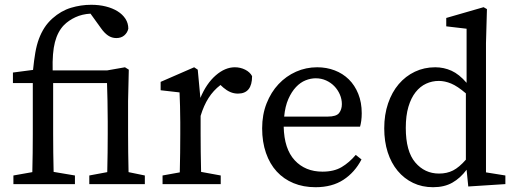

<svg xmlns="http://www.w3.org/2000/svg" viewBox="-20 -769 2147 802"><path d="M36 0V-36L115 -50Q116 -90 116.5 -130Q117 -170 117 -210V-422H34V-466L118 -477Q122 -517 127.5 -549Q133 -581 142.5 -606.5Q152 -632 165.5 -653Q179 -674 199 -692Q235 -724 276.5 -736.5Q318 -749 361 -749Q394 -749 422 -742Q450 -735 471 -722Q492 -709 504 -690.5Q516 -672 516 -649Q512 -632 499 -621Q486 -610 466 -610Q447 -610 431.5 -620.5Q416 -631 402 -651L358 -712Q323 -710 295 -697Q267 -684 247 -664Q221 -637 209.5 -593Q198 -549 200 -475H428L502 -488L518 -478L515 -347V-210Q515 -177 515.5 -132.5Q516 -88 517 -50L585 -36V0H353V-36L428 -50Q429 -88 429.5 -132.5Q430 -177 430 -210V-261Q430 -313 429 -348.5Q428 -384 427 -422H202V-210Q202 -170 202.5 -130.5Q203 -91 204 -51L293 -36V0Z M659 0V-36L731 -49Q732 -87 732.5 -131.5Q733 -176 733 -210V-258Q733 -299 732 -326Q731 -353 730 -383L651 -392V-427L791 -488L806 -478L817 -360Q842 -420 881 -454Q920 -488 961 -488Q984 -488 1004 -478Q1024 -468 1033 -451Q1033 -378 974 -378Q957 -378 942 -384.5Q927 -391 913 -403L901 -414Q871 -391 851 -359.5Q831 -328 818 -285V-210Q818 -177 818.5 -133Q819 -89 820 -51L902 -36V0Z M1305 -488Q1344 -488 1378 -475Q1412 -462 1437 -437.5Q1462 -413 1476.5 -377Q1491 -341 1491 -296Q1491 -279 1489 -264.5Q1487 -250 1484 -240H1165Q1167 -147 1211 -99.5Q1255 -52 1327 -52Q1375 -52 1407 -71Q1439 -90 1466 -122L1490 -103Q1462 -49 1414.5 -18Q1367 13 1298 13Q1247 13 1206 -4Q1165 -21 1136 -52.5Q1107 -84 1091 -130Q1075 -176 1075 -233Q1075 -290 1093.5 -337Q1112 -384 1143.5 -417.5Q1175 -451 1216.5 -469.5Q1258 -488 1305 -488ZM1299 -442Q1278 -442 1256.5 -433.5Q1235 -425 1216.5 -405.5Q1198 -386 1184.5 -355.5Q1171 -325 1167 -282H1349Q1385 -282 1396.5 -297Q1408 -312 1408 -334Q1408 -355 1399.5 -374.5Q1391 -394 1376.5 -409Q1362 -424 1342 -433Q1322 -442 1299 -442Z M1675 -235Q1675 -137 1714.5 -90.5Q1754 -44 1814 -44Q1847 -44 1872.5 -57Q1898 -70 1926 -102V-379Q1891 -409 1864.5 -420Q1838 -431 1813 -431Q1785 -431 1760 -419.5Q1735 -408 1716 -384Q1697 -360 1686 -323Q1675 -286 1675 -235ZM1936 10 1929 -60Q1903 -25 1869.5 -6Q1836 13 1789 13Q1743 13 1705.5 -5Q1668 -23 1641 -55.5Q1614 -88 1599.5 -133Q1585 -178 1585 -233Q1585 -290 1601 -337Q1617 -384 1645.5 -417.5Q1674 -451 1713 -469.5Q1752 -488 1798 -488Q1834 -488 1866 -473.5Q1898 -459 1929 -423V-649L1844 -659V-694L2000 -739L2014 -731L2010 -589V-49L2091 -36V0Z"/></svg>

Font: Source Serif Pro
Style: Regular
Weight: 400
Designer: Frank Grießhammer
Foundry: Adobe Systems Incorporated
Version: Version 2.000;PS 1.000;hotconv 16.6.51;makeotf.lib2.5.65220